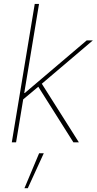

<svg xmlns="http://www.w3.org/2000/svg" viewBox="-20 -748 508 1009"><path d="M94.7 -219.7 101.6 -259.3H110.4L435.5 -535.6H467.8L191.4 -300.8L188 -297.9ZM42 0 162.6 -727.5H185.1L64.5 0ZM365.7 0 175.8 -300.8 195.3 -314.9 394.5 0ZM108.4 241.2 185.5 57.6H210L126 241.2Z"/></svg>

Font: Inter 20pt Thin
Style: Italic
Weight: 250
Italic angle: -9.3988°
Version: Version 4.001;git-66647c0bb